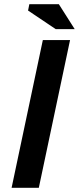

<svg xmlns="http://www.w3.org/2000/svg" viewBox="-20 -890 374 910"><path d="M183 -700H312L164 0H35ZM334 -752H244L113 -840L119 -870H259Z"/></svg>

Font: PT Sans
Style: Bold Italic
Weight: 700
Italic angle: -12°
Designer: A.Korolkova, O.Umpeleva, V.Yefimov
Foundry: ParaType Ltd
Version: Version 2.003W OFL